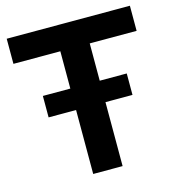

<svg xmlns="http://www.w3.org/2000/svg" viewBox="-107 -811 828 902"><g transform="rotate(-15 307.0 -359.5)"><path d="M606.4 -718.8V-596.7H378.4V0H235.4V-596.7H7.3V-718.8ZM101.8 -415.3H509.8V-311H101.8Z"/></g></svg>

Font: Min Sans VF VF
Style: Regular
Weight: 400
Designer: Jinseong-Kim, NotoSansCJK, Nunito
Foundry: Jinseong-Kim
Version: Version 1.420;Glyphs 3.1.2 (3151)